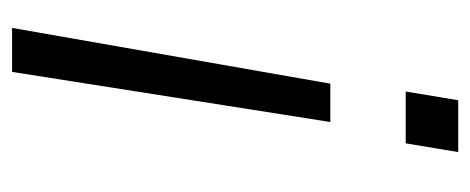

<svg xmlns="http://www.w3.org/2000/svg" viewBox="-247 -520 767 313"><g transform="rotate(-90 136.5 -363.5)"><path d="M247.5 -727.3H175.8L94.1 -208.5H156.6ZM45.1 0H129.6L143.8 -85.6H59.3Z"/></g></svg>

Font: TID UI Light
Style: Italic
Weight: 300
Italic angle: -9.39999°
Designer: The TID Project Authors
Foundry: Bakken & Bæck
Version: Version 1.001;hotconv 1.0.109;makeotfexe 2.5.65596